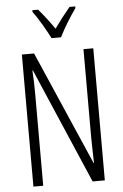

<svg xmlns="http://www.w3.org/2000/svg" viewBox="-62 -990 661 1034"><g transform="rotate(-5 268.5 -473.5)"><path d="M385 -947H354C320 -906 299 -879 269 -837C242 -876 209 -919 184 -947H153V-938C182 -899 219 -835 243 -788H294C317 -835 355 -896 385 -938ZM462 0V-714H409V-234C409 -200 411 -150 412 -98H410L142 -714H76V0H129V-493C129 -542 128 -582 125 -623H128L396 0Z"/></g></svg>

Font: Noto Sans UI Condensed Light
Style: Regular
Weight: 300
Width: 3
Designer: Monotype Design Team
Foundry: Monotype Imaging Inc.
Version: Version 1.901